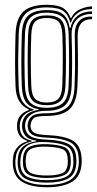

<svg xmlns="http://www.w3.org/2000/svg" viewBox="-20 -627 409 809"><path d="M177 162Q111.8 162 73.9 139.5Q36 117 34 63.2Q33.8 55.8 34.1 50Q34.5 44.2 35 38.5Q36.8 11.8 53.8 -6.9Q70.8 -25.5 94.8 -31V-33.8Q71 -42 62.4 -56.1Q53.8 -70.2 52 -87Q51.5 -94 52 -102.8Q55.2 -147.2 101 -163V-166.5Q77.5 -175.8 62.2 -199.1Q47 -222.5 45.5 -262.2Q43.5 -316.5 43.5 -366.5Q43.5 -416.5 45.5 -483.5Q47.8 -550.2 78.9 -578.5Q110 -606.8 177.2 -606.8Q224 -606.8 246.1 -592.8Q268.2 -578.8 277.2 -551.5H280Q292.5 -577.2 319.8 -588.9Q347 -600.5 368 -600V-589Q329.5 -588.5 307.4 -571.9Q285.2 -555.2 278.5 -531.8H275.8Q268.8 -563.8 247.5 -579.8Q226.2 -595.8 177.2 -595.8Q114.5 -595.8 87.8 -569Q61 -542.2 58.8 -483.8Q57 -426.5 56.6 -377.9Q56.2 -329.2 58.8 -262.2Q60.5 -219 77.1 -196Q93.8 -173 121.5 -166.5V-163Q93 -155.8 79.1 -140.2Q65.2 -124.8 63.5 -103.2Q63 -96.5 63 -94.5Q63 -92.5 63.5 -86.8Q65 -69 75.1 -55Q85.2 -41 113.8 -34V-31.2Q84.8 -25.2 66.6 -8.1Q48.5 9 46.2 38.8Q45.2 45.2 44.8 50.1Q44.2 55 44.8 63.2Q47 114 81.5 133.1Q116 152.2 177 152.2Q238.8 152.2 273.2 133.1Q307.8 114 311.8 63.2Q312.8 52.2 311.5 38Q308.2 -11.8 274.4 -28.2Q240.5 -44.8 179 -47Q133.2 -48.8 117.1 -58.8Q101 -68.8 97.8 -86.2Q95.5 -96.2 96.8 -103Q100 -127.2 116 -138.6Q132 -150 177.2 -149.8Q232.5 -149.2 261.9 -173.4Q291.2 -197.5 294 -260.8Q295.8 -300.5 296.2 -333.8Q296.8 -367 296.2 -401.9Q295.8 -436.8 295 -481.5Q294.2 -514.5 311.8 -536.4Q329.2 -558.2 368 -557.2V-546.2Q306 -546.8 307.2 -473.2Q308.2 -414.2 308.5 -365.9Q308.8 -317.5 306.2 -261.8Q303.2 -195.2 273.2 -167Q243.2 -138.8 177.2 -138.5Q133 -138.5 122 -128.8Q111 -119 108.8 -100.8Q108 -95.2 109.2 -90.2Q112 -74 125.6 -66.8Q139.2 -59.5 179 -57.8Q247.2 -55.2 283.6 -36.1Q320 -17 323.8 38.5Q324.5 47 324.4 51.2Q324.2 55.5 323.8 63.2Q320.2 116.8 282.9 139.4Q245.5 162 177 162ZM177 142.5Q120 142.5 88.4 126.5Q56.8 110.5 54.5 63.5Q54.2 56 54.5 50.4Q54.8 44.8 55.5 38.5Q60.5 -22.2 133 -31.5V-34.2Q101 -39.5 88.6 -53.2Q76.2 -67 73.5 -86.8Q72.8 -92.8 72.9 -95.1Q73 -97.5 73.2 -103.2Q74.8 -125.8 90.4 -142.1Q106 -158.5 142 -164V-166.8Q107.5 -173.2 90.6 -195.5Q73.8 -217.8 72 -263Q70 -311.8 69.9 -364.8Q69.8 -417.8 72 -482.8Q74 -540.2 99.8 -562.4Q125.5 -584.5 177.2 -584.5Q224.2 -584.5 245.8 -567Q267.2 -549.5 273.8 -509.2H276.5Q293 -578.2 368 -579V-568Q326 -568.5 303.1 -544.5Q280.2 -520.5 281.8 -477.2Q283.8 -416.8 283.8 -364.5Q283.8 -312.2 281.8 -263.5Q279 -203.5 252.4 -181.8Q225.8 -160 177.2 -160.2Q135 -160.5 112.1 -145.1Q89.2 -129.8 86.2 -105.2Q85 -95.2 86.2 -87.2Q89.5 -64.8 109.1 -52.5Q128.8 -40.2 179 -38.5Q235 -36.5 266.9 -21Q298.8 -5.5 301.2 38.5Q301.8 45.5 301.9 50.4Q302 55.2 301.5 63.5Q298 109.2 265.8 125.9Q233.5 142.5 177 142.5ZM177.2 -172.8Q222.8 -172.8 244.8 -192.8Q266.8 -212.8 269 -264Q270.8 -308.5 271 -364.4Q271.2 -420.2 269.2 -482.2Q267.5 -533.5 244.8 -553.5Q222 -573.5 177.2 -573.5Q130.2 -573.5 108.6 -553Q87 -532.5 85.2 -482Q83 -422.5 83.1 -368.1Q83.2 -313.8 85.2 -263.8Q87.2 -214.2 108.9 -193.5Q130.5 -172.8 177.2 -172.8ZM177.2 -183.8Q139 -183.8 119.6 -200.6Q100.2 -217.5 98.5 -264.2Q96.5 -313.8 96.5 -371.2Q96.5 -428.8 98.5 -481.5Q100 -528 119 -545.1Q138 -562.2 177.2 -562.2Q217.8 -562.2 236.1 -544.6Q254.5 -527 256 -482Q258 -423.5 257.9 -367.9Q257.8 -312.2 255.8 -264.8Q253.5 -219 234.9 -201.4Q216.2 -183.8 177.2 -183.8ZM177.2 -195Q210.5 -195 225.5 -210.4Q240.5 -225.8 242.5 -265.5Q244.2 -313.2 244.5 -370.1Q244.8 -427 242.8 -481.2Q241.2 -521.2 226.1 -536.2Q211 -551.2 177.2 -551.2Q144 -551.2 128.6 -536.2Q113.2 -521.2 111.8 -480.8Q109.8 -428.2 109.8 -372.1Q109.8 -316 111.8 -265Q113.2 -224.2 129.1 -209.6Q145 -195 177.2 -195ZM177 132.2Q231.5 132.2 259.1 117.6Q286.8 103 289 63.5Q289.8 52.2 288.5 38.5Q285.8 -1.8 257.2 -13.5Q228.8 -25.2 179 -28.2Q126.8 -31.5 99.1 -15.9Q71.5 -0.2 67 38.2Q65 51.5 65.5 63.8Q68 105.5 97.4 118.9Q126.8 132.2 177 132.2ZM177 122.8Q131 122.8 105 111.5Q79 100.2 76.8 63.8Q75.8 50 77.2 37.8Q80.5 1.2 107.4 -10Q134.2 -21.2 179.8 -19.5Q223 -17.8 249 -8.1Q275 1.5 277.5 38.5Q278.5 46.5 278.4 51.9Q278.2 57.2 277.8 63.8Q275.2 100.5 248.9 111.6Q222.5 122.8 177 122.8ZM177 112.5Q214.8 112.5 238.6 104.4Q262.5 96.2 265.2 63.8Q266.8 53 264.8 38.5Q262.8 7 239.1 -0.2Q215.5 -7.5 179 -9Q138.2 -10.8 114.5 -1.5Q90.8 7.8 89.2 38.5Q86.8 51 88.8 63.8Q91 95.8 114.5 104.1Q138 112.5 177 112.5Z"/></svg>

Font: Big Shoulders Inline Display
Style: Regular
Weight: 400
Designer: Patric King
Foundry: XO Type Co
Version: Version 1.000